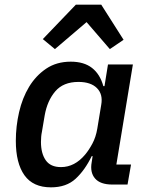

<svg xmlns="http://www.w3.org/2000/svg" viewBox="-20 -793 640 825"><path d="M199 12Q122 12 85 -40Q48 -92 48 -188Q48 -250 62 -311Q76 -372 105 -420Q134 -468 178.5 -498Q223 -528 284 -528Q341 -528 375.5 -501Q410 -474 424 -423H429L444 -516H551L480 -86H543L528 0H463Q411 0 388.5 -26Q366 -52 374 -96L378 -122H374Q345 -62 305 -25Q265 12 199 12ZM242 -75Q301 -75 346 -129Q362 -148 377 -176Q392 -204 398 -240L415 -343Q423 -388 396.5 -414.5Q370 -441 317 -441Q252 -441 217.5 -400.5Q183 -360 172 -297L160 -226Q158 -217 157 -205.5Q156 -194 156 -183Q156 -134 176.5 -104.5Q197 -75 242 -75ZM415 -773 511 -622 452 -582 352 -698 216 -582 164 -625 306 -773Z"/></svg>

Font: IBM Plex Mono Medium
Style: Italic
Weight: 500
Italic angle: -9°
Monospace: yes
Designer: Mike Abbink, Paul van der Laan, Pieter van Rosmalen
Foundry: Bold Monday
Version: Version 2.3